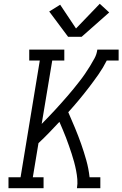

<svg xmlns="http://www.w3.org/2000/svg" viewBox="-20 -998 649 1018"><path d="M25 0V-58H89L191 -677H135V-735H321V-677H257L201 -341Q201 -341 201 -341Q201 -341 201 -341L202 -342Q220 -360 237 -378Q254 -396 271 -414Q288 -432 304.5 -451Q321 -470 337.5 -488.5Q354 -507 369.5 -526.5Q385 -546 400.5 -565.5Q416 -585 430 -605.5Q444 -626 457 -647Q470 -668 481.5 -689.5Q493 -711 496 -735H609V-677H546Q527 -639 502.5 -604Q478 -569 452 -535Q426 -501 398.5 -468Q371 -435 342 -403Q360 -362 377.5 -320Q395 -278 410 -235.5Q425 -193 437.5 -148.5Q450 -104 455 -58H512V0H388Q392 -24 390 -47.5Q388 -71 383.5 -94Q379 -117 373 -139Q367 -161 360 -182.5Q353 -204 345.5 -225.5Q338 -247 330 -268Q322 -289 313 -310Q304 -331 295 -352Q268 -323 240.5 -294.5Q213 -266 184 -239L154 -58H211V0ZM341 -803 241 -937 299 -973 383 -847 509 -978 559 -932 413 -803Z"/></svg>

Font: Iosevka Curly Slab LtEx
Style: Italic
Weight: 300
Width: 7
Italic angle: -9°
Monospace: yes
Designer: Belleve Invis
Foundry: Belleve Invis
Version: Version 11.1.0; ttfautohint (v1.8.3)